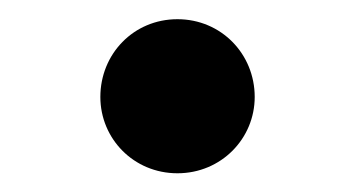

<svg xmlns="http://www.w3.org/2000/svg" viewBox="-20 -167 375 203"><path d="M167.6 16.2C213.9 16.2 249.3 -20.5 249.3 -64.5C249.3 -109.9 213.9 -146.7 167.6 -146.7C121.2 -146.7 86.1 -109.9 86.1 -64.5C86.1 -20.5 121.2 16.2 167.6 16.2Z"/></svg>

Font: Source Han Serif CN VF
Style: Regular
Weight: 250
Designer: Ryoko NISHIZUKA 西塚涼子 (kana & ideographs); Frank Grießhammer (Latin, Greek & Cyrillic); Wenlong ZHANG 张文龙 (bopomofo); San
Foundry: Adobe
Version: Version 2.002;hotconv 1.1.0;makeotfexe 2.6.0